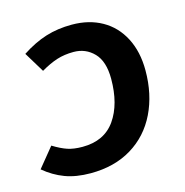

<svg xmlns="http://www.w3.org/2000/svg" viewBox="-100 -626 695 723"><g transform="rotate(-15 247.5 -264.5)"><path d="M466 -306Q466 -213 430.5 -140Q395 -67 327.5 -26Q260 15 167 15Q110 15 67.5 -1Q25 -17 -12 -48L50 -124Q81 -105 105 -97Q129 -89 163 -89Q248 -89 290.5 -149.5Q333 -210 333 -309Q333 -377 301 -410Q269 -443 222 -443Q186 -443 156.5 -433.5Q127 -424 93 -404L45 -483Q94 -515 140.5 -529.5Q187 -544 242 -544Q309 -544 359.5 -515.5Q410 -487 438 -433Q466 -379 466 -306Z"/></g></svg>

Font: FiraGO Medium
Style: Italic
Weight: 500
Italic angle: -8°
Designer: bBox Type GmbH
Foundry: bBox Type GmbH
Version: Version 1.001